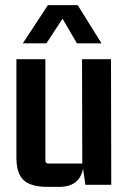

<svg xmlns="http://www.w3.org/2000/svg" viewBox="-20 -721 507 749"><path d="M283 -701 376 -552H280L224 -648L161 -552H69L167 -701ZM211 8H165Q101 8 72.5 -18Q44 -44 44 -106V-490H157V-95Q157 -83 169 -83H301L300 -490H413L414 0H313L304 -63Q290 8 211 8Z"/></svg>

Font: Gemunu Libre
Style: Bold
Weight: 700
Designer: Puspanada Ekanayake, Sola Matas, Pathum Egodawatta, Kosala Senevirathne
Foundry: mooniak
Version: Version 1.100